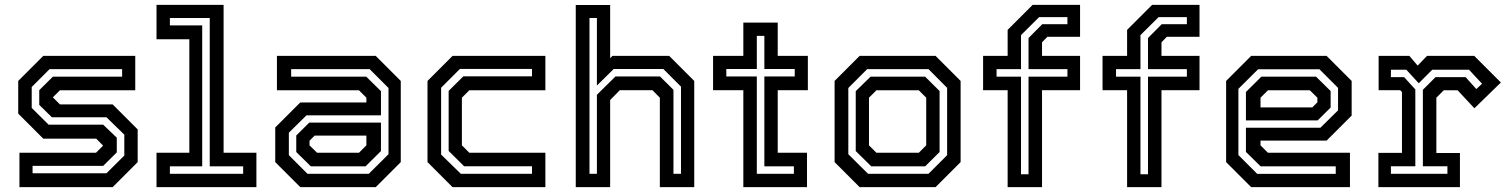

<svg xmlns="http://www.w3.org/2000/svg" viewBox="-20 -770 6210 790"><path d="M60 0V-141.5H375L405.5 -172V-169.5L376 -199.5H158L55 -302.5V-437L158 -540H536.5V-398.5H226.5L196 -368V-371L226.5 -340.5H443.5L546.5 -237.5V-103L443.5 0ZM114 -57H418L491.5 -130V-216L418 -287.5H193.5L141.5 -338.5V-399L197.5 -454.5H482.5V-485.5H184L110.5 -412V-326L180 -257H404.5L460.5 -203.5V-143L404.5 -87.5H114Z M624 0V-141.5H759V-608.5H624V-750H900V-141.5H1035V0ZM679 -55H980.5V-85.5H843V-696H679V-665.5H812V-85.5H679Z M1215.5 0 1112.5 -103V-245.5L1215.5 -348.5H1487.5V-368L1457 -398.5H1119.5V-540H1526L1629 -437V-103L1526 0ZM1259 -85.5 1199 -144.5V-212.5L1252.5 -265.5H1547.5V-148.5L1484 -85.5ZM1245 -55H1497.5L1578.5 -135.5V-408L1501 -485.5H1178V-454.5H1487L1547.5 -395V-295.5H1241L1168.5 -224V-131.5ZM1284.5 -141.5H1457L1487.5 -172V-212H1274.5L1253.5 -191V-172Z M1842 0 1739 -103V-437L1842 -540H2224V-398.5H1911L1880.5 -368V-172L1911 -141.5H2224V0ZM1876 -55H2169V-86H1889.5L1826 -149V-396L1886.5 -456H2169V-486.5H1872.5L1795 -409V-134Z M2349 0V-749.5H2490.5V-530.5L2500 -540H2733.5L2836.5 -437V0H2695V-368L2664.5 -399H2530.5L2490.5 -358.5V0ZM2405.5 -55H2436V-380L2512.5 -455.5H2695.5L2751 -400.5V-55H2782V-413.5L2709.5 -486H2505L2436 -418V-696H2405.5Z M3038.5 0V-399H2914V-540H3038.5V-677H3180V-540H3304V-399H3180V-141.5H3300.5V0ZM3094 -55H3246.5V-85.5H3125V-455.5H3250V-486H3125V-622.5H3094V-486H2968.5V-455.5H3094Z M3517 0 3414 -103V-437L3517 -540H3829.5L3932.5 -437V-103L3829.5 0ZM3551.5 -55H3800.5L3877 -131.5V-408.5L3800.5 -485.5H3548L3470.5 -408V-135.5ZM3565 -85.5 3501 -148.5V-395L3562 -454.5H3786.5L3846 -395.5V-144.5L3786.5 -85.5ZM3586 -141.5H3760.5L3791 -172V-368L3760.5 -398.5H3586L3555.5 -368V-172Z M4126 0V-399H4025V-540H4126V-647L4229 -750H4424V-618.5H4289.5L4267.5 -596V-540H4424V-399H4267.5V0ZM4181 -53H4212V-454.5H4372V-485.5H4212V-613.5L4268.5 -670.5H4372V-699.5H4255.5L4181 -625.5V-485.5H4080.5V-454.5H4181ZM4617.5 0V-399H4516.5V-540H4617.5V-647L4720.5 -750H4915.5V-618.5H4781L4759 -596V-540H4915.5V-399H4759V0ZM4672.5 -53H4703.5V-454.5H4863.5V-485.5H4703.5V-613.5L4760 -670.5H4863.5V-699.5H4747L4672.5 -625.5V-485.5H4572V-454.5H4672.5Z M5438.5 -540 5541.5 -437V-294.5L5438.5 -191.5H5166.5V-172L5197 -141.5H5534.5V0H5128L5025 -103V-437L5128 -540ZM5395 -454.5 5455 -395.5V-327.5L5401.5 -274.5H5106.5V-391.5L5170 -454.5ZM5409 -485H5156.5L5075.5 -404.5V-132L5153 -54.5H5476V-85.5H5167L5106.5 -145V-244.5H5413L5485.5 -316V-408.5ZM5369.5 -398.5H5197L5166.5 -368V-328H5379.5L5400.5 -349V-368Z M5651.5 0V-141H5748.5V-391.5L5741 -399H5652.5V-540H5779L5813 -500L5851.5 -540H6046L6155.5 -430.5L6046.5 -324.5L5977.5 -398.5H5920.5L5890 -368V-140.5H5987V0ZM5703 -55H5935.5V-86H5834.5V-400.5L5886.5 -452.5H6010.5L6054.5 -403.5L6078 -425.5L6024.5 -483H5873L5817.5 -427.5L5766.5 -483H5703V-452.5H5757.5L5803.5 -402V-86H5703Z"/></svg>

Font: Tourney Thin SemiBold
Style: Regular
Weight: 600
Version: Version 1.015